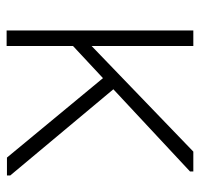

<svg xmlns="http://www.w3.org/2000/svg" viewBox="-32 -571 604 580"><g transform="rotate(90 270.0 -281.0)"><path d="M113 -194V-250L438 -563H498V-553ZM72 1V-563H119V1ZM456 0 207 -301 240 -333 510 -10V0Z"/></g></svg>

Font: Darker Grotesque Light
Style: Regular
Weight: 400
Version: Version 1.000;gftools[0.9.28]